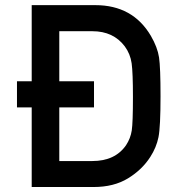

<svg xmlns="http://www.w3.org/2000/svg" viewBox="-20 -731 694 751"><path d="M104 0.5V-311H46.4V-413.1H104V-710.9H353Q499 -710.9 569.8 -591.3Q596.2 -545.9 602.1 -506.3Q607.9 -466.8 607.9 -355Q607.9 -234.9 599.9 -194.6Q591.8 -154.3 567.9 -117.2Q536.1 -67.4 480.7 -33.4Q425.3 0.5 346.2 0.5ZM211.9 -608.9V-413.1H347.7V-311H211.9V-101.1H341.3Q430.2 -101.1 473.1 -163.1Q490.7 -189.9 495.4 -220.9Q500 -252 500 -351.1Q500 -446.8 494.9 -483.4Q489.7 -520 468.3 -549.3Q423.8 -608.9 341.3 -608.9Z"/></svg>

Font: Alte DIN 1451 Mittelschrift
Style: Regular
Weight: 400
Designer: Peter Wiegel
Foundry: Peter Wiegel
Version: Version 1.002 September 20, 2019